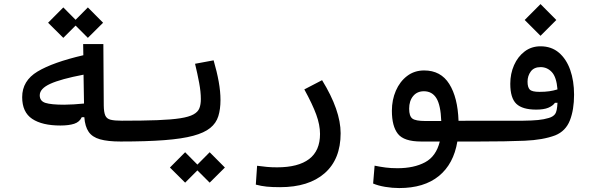

<svg xmlns="http://www.w3.org/2000/svg" viewBox="-20 -701 2970 955"><path d="M280.3 -76.7Q189.5 -76.7 139.9 -109.9Q90.3 -143.1 90.3 -217.8Q90.3 -299.3 166.7 -345.2Q243.2 -391.1 394.5 -426.3L393.6 -481.9H494.1L496.1 -175.8Q496.6 -142.6 503.7 -126.5Q510.7 -110.4 530 -105.5Q549.3 -100.6 585.9 -100.6Q606.4 -100.6 614.5 -91.1Q622.6 -81.5 622.6 -56.2Q622.6 -26.9 613.8 -12Q605 2.9 580.1 2.9Q516.1 2.9 477.5 -8.1Q439 -19 420.9 -45.4Q402.8 -71.8 399.4 -118.2H386.7Q376 -94.2 349.1 -85.4Q322.3 -76.7 280.3 -76.7ZM395.5 -329.6Q282.7 -308.1 230.2 -284.2Q177.7 -260.3 177.7 -227.1Q177.7 -198.2 206.1 -189.2Q234.4 -180.2 299.3 -180.2Q319.8 -180.2 346.9 -181.9Q374 -183.6 397.9 -186ZM417 -512.7 356 -573.7 294.9 -512.7 219.2 -587.9 294.9 -664.1 356 -602.5 417 -664.1 492.7 -587.9Z M580.1 2.9Q564 2.9 564 -52.7Q564 -78.6 570.8 -89.6Q577.6 -100.6 585.9 -100.6Q691.9 -100.6 762.7 -103.3Q833.5 -106 876.7 -112.8Q919.9 -119.6 942.1 -131.8Q964.4 -144 971.7 -162.6Q979 -181.2 979 -208Q979 -244.1 970.7 -288.6Q962.4 -333 950.2 -383.8L1042.5 -400.9Q1059.1 -343.8 1067.9 -294.7Q1076.7 -245.6 1076.7 -203.6Q1076.7 -157.7 1065.9 -123Q1055.2 -88.4 1025.6 -64.5Q996.1 -40.5 940.9 -25.6Q885.7 -10.7 797.4 -3.9Q709 2.9 580.1 2.9ZM1022.9 207.5 961.9 146.5 900.9 207.5 825.2 132.3 900.9 56.2 961.9 117.7 1022.9 56.2 1098.6 132.3Z M1373 230Q1334 230 1306.9 227.3Q1279.8 224.6 1252.4 217.3L1258.8 123.5Q1286.6 127 1307.9 129.2Q1329.1 131.3 1358.4 131.3Q1463.4 131.3 1517.6 90.1Q1571.8 48.8 1571.8 -34.7Q1571.8 -79.6 1553 -131.1Q1534.2 -182.6 1493.7 -256.3L1582 -302.2Q1674.3 -152.3 1674.3 -38.1Q1674.3 90.8 1595 160.4Q1515.6 230 1373 230Z M1965.8 234.4Q1931.2 234.4 1896.2 228.5Q1861.3 222.7 1835.9 211.9L1843.3 123Q1872.1 128.9 1898.2 132.3Q1924.3 135.7 1957 135.7Q2039.1 135.7 2094.2 106.2Q2149.4 76.7 2167.5 2.9H2074.7Q1989.3 2.9 1959.2 -35.2Q1929.2 -73.2 1929.2 -149.9Q1929.2 -204.1 1949 -249.8Q1968.8 -295.4 2004.9 -323Q2041 -350.6 2089.8 -350.6Q2172.4 -350.6 2214.6 -283.4Q2256.8 -216.3 2260.7 -100.1L2343.8 -100.6Q2366.2 -100.6 2375.7 -89.6Q2385.3 -78.6 2385.3 -47.9Q2385.3 -19.5 2373 -8.3Q2360.8 2.9 2338.9 2.9H2254.9Q2236.3 114.7 2162.8 174.6Q2089.4 234.4 1965.8 234.4ZM2174.8 -99.1Q2171.9 -178.2 2150.6 -212.6Q2129.4 -247.1 2088.4 -247.1Q2054.7 -247.1 2034.9 -223.1Q2015.1 -199.2 2015.1 -160.2Q2015.1 -123.5 2031 -111.3Q2046.9 -99.1 2096.2 -99.1Q2116.7 -99.1 2135.7 -99.1Q2154.8 -99.1 2174.8 -99.1Z M2335.4 2.9 2343.3 -100.6Q2379.9 -100.6 2411.4 -100.6Q2442.9 -100.6 2470.2 -100.6Q2537.6 -100.1 2582 -100.6Q2626.5 -101.1 2656.2 -104Q2686 -106.9 2710 -114.3Q2731.4 -120.6 2741.2 -134Q2751 -147.5 2752.9 -189.9L2740.2 -189.5Q2729.5 -174.3 2707 -165Q2684.6 -155.8 2647 -155.8Q2578.6 -155.8 2548.3 -184.6Q2518.1 -213.4 2518.1 -284.2Q2518.1 -334.5 2536.9 -377Q2555.7 -419.4 2589.6 -445.1Q2623.5 -470.7 2668.5 -470.7Q2722.7 -470.7 2759.8 -439.2Q2796.9 -407.7 2816.2 -353.3Q2835.4 -298.8 2835.4 -230Q2835.4 -154.8 2814.5 -101.8Q2793.5 -48.8 2741.7 -27.8Q2681.2 -4.9 2589.8 -1Q2498.5 2.9 2360.4 2.9Q2354 2.9 2347.9 2.9Q2341.8 2.9 2335.4 2.9ZM2752.9 -256.3Q2748 -317.4 2724.9 -342.3Q2701.7 -367.2 2668.9 -367.2Q2636.2 -367.2 2620.1 -345.5Q2604 -323.7 2604 -294.9Q2604 -267.1 2615 -255.6Q2626 -244.1 2663.1 -244.1Q2691.4 -244.1 2711.9 -247.1Q2732.4 -250 2752.9 -256.3ZM2668.5 -522.9 2589.8 -601.6 2668.5 -680.7 2747.1 -601.6Z"/></svg>

Font: Cascadia Code NF
Style: Regular
Weight: 400
Monospace: yes
Designer: Aaron Bell
Foundry: Saja Typeworks
Version: Version 2404.023; ttfautohint (v1.8.4)